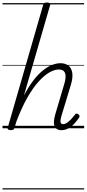

<svg xmlns="http://www.w3.org/2000/svg" viewBox="-20 -1023 691 1531"><path d="M470 15Q447 15 433 5.5Q419 -4 413.5 -20.5Q408 -37 410.5 -60.5Q413 -84 421 -112L490 -345Q510 -407 499.5 -438Q489 -469 449 -469Q416 -469 375.5 -446.5Q335 -424 290 -375Q245 -326 199 -246Q153 -166 110 -52L96 -4Q93 6 87 10.5Q81 15 66 15Q54 15 46 10Q38 5 42 -6L324 -983Q327 -994 333.5 -998.5Q340 -1003 354 -1003Q370 -1003 376.5 -997.5Q383 -992 379 -980L171 -262Q208 -332 246 -381.5Q284 -431 322.5 -461.5Q361 -492 396 -505.5Q431 -519 462 -519Q499 -519 524 -501Q549 -483 556 -444Q563 -405 544 -343L471 -102Q464 -78 462.5 -63Q461 -48 466 -40.5Q471 -33 482 -33Q498 -33 515 -44.5Q532 -56 548.5 -74Q565 -92 578 -109Q583 -117 589 -117.5Q595 -118 603 -113Q613 -106 614 -99.5Q615 -93 611 -86Q599 -67 578 -43Q557 -19 529.5 -2Q502 15 470 15ZM0 478H651V488H0ZM0 -20H651V0H0ZM0 -505H651V-500H0ZM0 -998H651V-988H0Z"/></svg>

Font: Playwrite AU SA Guides
Style: Regular
Weight: 400
Designer: Veronika Burian, José Scaglione
Foundry: TypeTogether
Version: Version 1.003